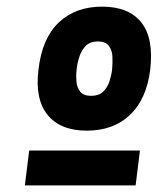

<svg xmlns="http://www.w3.org/2000/svg" viewBox="-20 -730 481 579"><path d="M242 -336Q162 -336 123.5 -383.5Q85 -431 96 -520Q107 -615 157.5 -662.5Q208 -710 288 -710Q368 -710 406 -662.5Q444 -615 433 -520Q422 -431 372 -383.5Q322 -336 242 -336ZM255 -441Q278 -441 291 -453.5Q304 -466 310 -484.5Q316 -503 318 -520Q320 -540 319 -559.5Q318 -579 308 -592Q298 -605 275 -605Q252 -605 239 -592Q226 -579 219.5 -559.5Q213 -540 211 -520Q209 -503 210.5 -484.5Q212 -466 222 -453.5Q232 -441 255 -441ZM55 -171 68 -276H402L389 -171Z"/></svg>

Font: Haskoy ExtraBold
Style: Italic
Weight: 800
Designer: Ertekin Erdin
Foundry: Ertekin Erdin
Version: Version 2.000; ttfautohint (v1.8.4.7-5d5b)